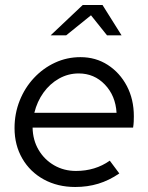

<svg xmlns="http://www.w3.org/2000/svg" viewBox="-20 -737 592 766"><path d="M280 9Q210 9 155 -21Q100 -51 69 -104.5Q38 -158 38 -226Q38 -284 58.5 -335.5Q79 -387 115.5 -426Q152 -465 199.5 -487Q247 -509 301 -509Q362 -509 410 -478Q458 -447 486 -394Q514 -341 514 -273Q514 -263 513.5 -251.5Q513 -240 511 -228H110Q111 -178 134 -139Q157 -100 196 -77.5Q235 -55 283 -55Q360 -55 418 -96L456 -45Q415 -17 372 -4Q329 9 280 9ZM117 -287H445Q441 -355 398.5 -399.5Q356 -444 294 -444Q252 -444 215.5 -423.5Q179 -403 153.5 -367.5Q128 -332 117 -287ZM182 -596 310 -717H389L465 -596H407L343 -676L244 -596Z"/></svg>

Font: Red Hat Display VF
Style: Italic
Weight: 300
Italic angle: -12°
Designer: Pentagram, MCKL
Foundry: Pentagram, MCKL
Version: Version 1.010